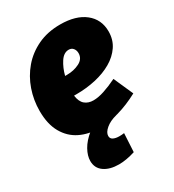

<svg xmlns="http://www.w3.org/2000/svg" viewBox="-188 -662 906 999"><g transform="rotate(-30 265.0 -163.0)"><path d="M238 15Q173 15 122 -10Q71 -35 41.5 -87Q12 -139 12 -218Q12 -283 33 -343.5Q54 -404 94.5 -451.5Q135 -499 194 -527Q253 -555 329 -555Q423 -555 476.5 -512.5Q530 -470 530 -398Q530 -348 504.5 -310.5Q479 -273 436 -248Q393 -223 337.5 -210.5Q282 -198 222 -198Q214 -198 207 -198Q212 -160 232 -143Q252 -126 283 -126Q312 -126 348.5 -138Q385 -150 428 -171L480 -54Q417 -20 355 -2.5Q293 15 238 15ZM302 -419Q272 -419 250.5 -386Q229 -353 218 -310Q222 -310 229 -310Q271 -310 304.5 -327Q338 -344 338 -378Q338 -395 328.5 -407Q319 -419 302 -419ZM232 229Q177 229 143.5 205.5Q110 182 110 139Q110 108 129.5 73Q149 38 188.5 6Q228 -26 289 -48L346 0Q306 10 281 31Q256 52 256 73Q256 89 270 96Q284 103 306 103Q313 103 320.5 102.5Q328 102 335 101L329 212Q275 229 232 229Z"/></g></svg>

Font: Bitter Black
Style: Italic
Weight: 900
Italic angle: -9°
Designer: Sol Matas, and Bitter project Authors
Foundry: Sol Matas
Version: Version 2.001